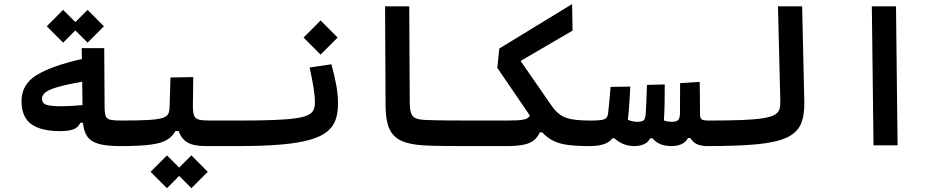

<svg xmlns="http://www.w3.org/2000/svg" viewBox="-20 -725 4728 958"><path d="M280.3 -70.8Q183.1 -70.8 135.3 -106.2Q87.4 -141.6 87.4 -220.7Q87.4 -303.7 161.9 -349.9Q236.3 -396 388.7 -430.7L387.7 -484.9H500L502 -187Q502.4 -158.2 508.1 -144.5Q513.7 -130.9 531.5 -127.2Q549.3 -123.5 585.9 -123.5Q606.4 -123.5 614.5 -108.6Q622.6 -93.8 622.6 -62Q622.6 -30.8 613.8 -13.4Q605 3.9 580.1 3.9Q513.2 3.9 473.9 -6.8Q434.6 -17.6 416.3 -43Q397.9 -68.4 394 -112.3H380.9Q370.1 -88.4 346.2 -79.6Q322.3 -70.8 280.3 -70.8ZM390.1 -317.4Q312.5 -303.7 268.8 -291Q225.1 -278.3 207.3 -264.4Q189.5 -250.5 189.5 -232.9Q189.5 -209.5 211.4 -202.1Q233.4 -194.8 287.6 -194.8Q308.1 -194.8 337.4 -196.5Q366.7 -198.2 391.6 -200.7ZM417 -512.2 356 -573.2 294.9 -512.2 213.4 -593.8 294.9 -675.8 356 -614.7 417 -675.8 498.5 -593.8Z M580.1 3.9 585.9 -123.5Q669.4 -123.5 717.5 -126.2Q765.6 -128.9 788.8 -136Q812 -143.1 818.8 -155.8Q825.7 -168.5 826.2 -189L830.6 -338.4L944.3 -340.3L942.4 -195.8Q942.4 -164.6 948.2 -148.9Q954.1 -133.3 971.7 -128.4Q989.3 -123.5 1024.4 -123.5H1171.9Q1208.5 -123.5 1208.5 -67.9Q1208.5 -29.3 1196 -12.7Q1183.6 3.9 1166 3.9H1007.3Q944.8 3.9 914.3 -14.9Q883.8 -33.7 871.1 -71.3H855.5Q840.3 -43.5 812.7 -26.9Q785.2 -10.3 730.7 -3.2Q676.3 3.9 580.1 3.9ZM935.1 213.9 874 152.8 813 213.9 731.4 132.3 813 50.3 874 111.3 935.1 50.3 1016.6 132.3Z M1166 3.9Q1153.8 3.9 1148.2 -12.5Q1142.6 -28.8 1142.6 -66.4Q1142.6 -100.6 1151.9 -112.1Q1161.1 -123.5 1171.9 -123.5Q1276.9 -123.5 1345.9 -126.2Q1415 -128.9 1456.5 -135Q1498 -141.1 1518.3 -151.6Q1538.6 -162.1 1544.9 -177.5Q1551.3 -192.9 1551.3 -214.4Q1551.3 -246.1 1544.2 -289.3Q1537.1 -332.5 1524.9 -388.2L1633.8 -404.3Q1649.4 -345.7 1658 -299.3Q1666.5 -252.9 1666.5 -208.5Q1666.5 -164.1 1655.3 -129.6Q1644 -95.2 1614 -69.8Q1584 -44.4 1528.1 -28.1Q1472.2 -11.7 1383.5 -3.9Q1294.9 3.9 1166 3.9ZM1579.6 -452.6 1494.6 -537.6 1579.6 -623 1664.6 -537.6Z M2337.9 3.9Q2332 3.9 2325.9 3.9Q2319.8 3.9 2314 3.9Q2258.8 3.9 2201.7 3.4Q2144.5 2.9 2095.7 0.5Q2023.4 -3.4 1981.4 -23.2Q1939.5 -43 1921.9 -84.5Q1904.3 -126 1903.8 -194.3L1901.4 -693.4H2022L2024.4 -217.3Q2024.4 -181.2 2030.5 -162.1Q2036.6 -143.1 2053.2 -135.5Q2069.8 -127.9 2102.1 -126.5Q2151.4 -124.5 2214.8 -124Q2278.3 -123.5 2343.8 -123.5Q2359.4 -123.5 2367.2 -106Q2375 -88.4 2375 -59.6Q2375 -32.7 2365.7 -14.4Q2356.4 3.9 2337.9 3.9Z M2923.8 3.9Q2858.9 3.9 2815.2 -1.7Q2771.5 -7.3 2741.2 -22.2Q2710.9 -37.1 2685.5 -64.5H2673.3Q2663.1 -41.5 2645.3 -26.1Q2627.4 -10.7 2594.5 -3.4Q2561.5 3.9 2505.4 3.9H2337.9L2343.8 -123.5H2509.3Q2568.8 -123.5 2592.8 -128.4Q2616.7 -133.3 2624 -148.4L2461.4 -386.2L2471.2 -482.9L2834.5 -704.6L2836.9 -572.3L2577.6 -420.9L2732.4 -197.3Q2753.4 -167 2777.6 -150.9Q2801.8 -134.8 2837.6 -129.2Q2873.5 -123.5 2929.7 -123.5Q2962.4 -123.5 2962.4 -68.8Q2962.4 -29.3 2950.7 -12.7Q2939 3.9 2923.8 3.9Z M3145.5 3.9Q3087.9 3.9 3046.4 -34.7H3035.2Q3021 -14.6 2992.2 -5.4Q2963.4 3.9 2923.8 3.9L2929.7 -123.5Q2980.5 -123.5 2996.1 -130.4Q3011.7 -137.2 3014.2 -159.7Q3017.6 -187 3020.5 -220.7Q3023.4 -254.4 3026.4 -291.5L3125 -293Q3123 -250.5 3120.1 -209Q3117.2 -167.5 3112.8 -127Q3138.7 -117.2 3160.6 -117.2Q3182.1 -117.2 3191.2 -124.5Q3200.2 -131.8 3201.7 -156.7Q3204.1 -187.5 3205.3 -224.6Q3206.5 -261.7 3208 -301.3L3296.9 -303.7Q3296.9 -257.3 3296.1 -210.9Q3295.4 -164.6 3292.5 -124Q3313 -117.2 3332.5 -117.2Q3356.4 -117.2 3364.7 -127.4Q3373 -137.7 3373 -163.6Q3373 -193.8 3373 -229.7Q3373 -265.6 3373.5 -310.1L3471.2 -316.4Q3472.2 -269.5 3472.4 -231.2Q3472.7 -192.9 3472.7 -156.2Q3472.7 -136.7 3480.2 -130.1Q3487.8 -123.5 3515.6 -123.5Q3552.2 -123.5 3552.2 -67.9Q3552.2 -29.3 3539.8 -12.7Q3527.3 3.9 3509.8 3.9Q3479.5 3.9 3458.7 -5.1Q3438 -14.2 3424.3 -36.6H3413.1Q3401.4 -15.1 3379.9 -5.6Q3358.4 3.9 3331.1 3.9Q3297.4 3.9 3274.7 -5.9Q3252 -15.6 3235.8 -34.7H3223.6Q3214.8 -15.1 3193.4 -5.6Q3171.9 3.9 3145.5 3.9Z M3509.8 3.9Q3495.6 3.9 3488.5 -12Q3481.4 -27.8 3481.4 -63Q3481.4 -98.1 3491.2 -110.8Q3501 -123.5 3515.6 -123.5Q3617.2 -123.5 3683.3 -126.2Q3749.5 -128.9 3788.3 -135.3Q3827.1 -141.6 3845.7 -152.6Q3864.3 -163.6 3869.1 -180.2Q3874 -196.8 3873.5 -219.7L3861.8 -693.4H3982.4L3993.2 -215.8Q3994.6 -147.9 3975.3 -104.7Q3956.1 -61.5 3903.8 -37.8Q3851.6 -14.2 3756.1 -5.1Q3660.6 3.9 3509.8 3.9Z M4338.4 0 4330.1 -693.4H4450.7L4458.5 0Z"/></svg>

Font: Cascadia Code SemiBold
Style: Regular
Weight: 600
Monospace: yes
Designer: Aaron Bell
Foundry: Saja Typeworks
Version: Version 2404.023; ttfautohint (v1.8.4)